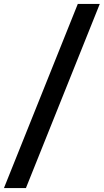

<svg xmlns="http://www.w3.org/2000/svg" viewBox="-79 -835 524 970"><path d="M52 115H-59L314 -815H425Z"/></svg>

Font: Argentum Sans Medium
Style: Italic
Weight: 500
Italic angle: -11°
Designer: Julieta Ulanovsky (font), Cristiano Sobral (main changes and remaster)
Foundry: Julieta Ulanovsky (font), Cristiano Sobral (main changes and remaster)
Version: Version 2.007;June 15, 2022;FontCreator 14.0.0.2814 64-bit; 